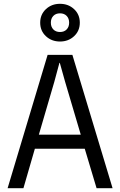

<svg xmlns="http://www.w3.org/2000/svg" viewBox="-20 -988 631 1008"><path d="M230 -700H360L571 0H487L425 -207H163L103 0H20ZM404 -281 322 -558 294 -658H292L265 -558L184 -281ZM191 -869Q191 -912 221 -940Q251 -968 295 -968Q339 -968 369 -940Q399 -912 399 -869Q399 -826 369 -798Q339 -770 295 -770Q251 -770 221 -798Q191 -826 191 -869ZM343 -869Q343 -891 330 -904.5Q317 -918 295 -918Q273 -918 260 -904.5Q247 -891 247 -869Q247 -847 260 -833.5Q273 -820 295 -820Q317 -820 330 -833.5Q343 -847 343 -869Z"/></svg>

Font: TASA Explorer VF
Style: Regular
Weight: 400
Designer: Weizhong Zhang
Foundry: Local Remote
Version: Version 1.000;Glyphs 3.2 (3192)